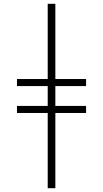

<svg xmlns="http://www.w3.org/2000/svg" viewBox="-20 -843 540 1006"><path d="M230 143V-251H69V-288H230V-392H69V-429H230V-823H270V-429H431V-392H270V-288H431V-251H270V143Z"/></svg>

Font: Zed Sans Extralight
Style: Regular
Weight: 200
Designer: Belleve Invis
Foundry: Belleve Invis
Version: Version 1.0.0; ttfautohint (v1.8.4)